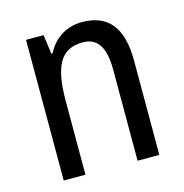

<svg xmlns="http://www.w3.org/2000/svg" viewBox="-87 -628 678 708"><g transform="rotate(-15 252.5 -273.5)"><path d="M286 -547C230 -547 180 -518 153 -464H148L138 -537H71V0H154V-279C154 -413 185 -474 270 -474C328 -474 353 -431 353 -347V0H436V-360C436 -488 385 -547 286 -547Z"/></g></svg>

Font: Noto Sans Arabic UI Cn
Style: Regular
Weight: 400
Width: 3
Designer: Monotype Design Team, Nadine Chahine and Nizar Qandah
Foundry: Monotype Imaging Inc.
Version: Version 2.010